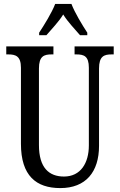

<svg xmlns="http://www.w3.org/2000/svg" viewBox="-20 -951 613 981"><path d="M180 -784V-771H217C245 -804 279 -838 303 -877C327 -838 361 -804 389 -771H426V-784C401 -822 362 -886 345 -931H262C245 -886 205 -822 180 -784ZM288 10C419 10 486 -73 486 -206V-601C486 -664 512 -673 550 -673H561V-714H361V-673H371C409 -673 434 -664 434 -605V-208C434 -118 392 -49 307 -49C231 -49 179 -93 179 -210V-601C179 -664 205 -673 243 -673H253V-714H12V-673H23C60 -673 87 -664 87 -605V-216C87 -53 165 10 288 10Z"/></svg>

Font: Noto Serif Devanagari ExtraCondensed
Style: Regular
Weight: 400
Width: 2
Designer: Universal Thirst, Indian Type Foundry and the Monotype Design Team
Foundry: Monotype Imaging Inc.
Version: Version 2.004